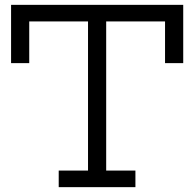

<svg xmlns="http://www.w3.org/2000/svg" viewBox="-20 -772 801 792"><path d="M735.8 -752V-511.6H660.8V-683.6H418V-68.4H538.6V0H222.2V-68.4H343.1V-683.6H100.6V-511.6H25.7V-752Z"/></svg>

Font: Hepta Slab ExtraLight
Style: Regular
Weight: 200
Designer: Michael LaGattuta
Foundry: Michael LaGattuta
Version: Version 1.100